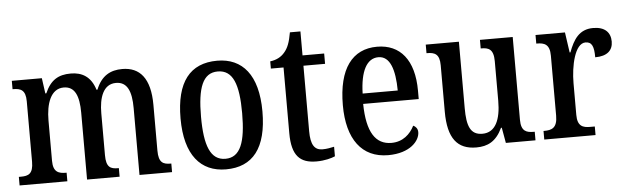

<svg xmlns="http://www.w3.org/2000/svg" viewBox="-45 -815 3202 981"><g transform="rotate(-5 1556.0 -324.5)"><path d="M21 0H266V-44H263C226 -44 197 -52 197 -111V-318C197 -403 222 -479 289 -479C346 -479 367 -429 367 -343V0H534V-44H530C492 -44 469 -53 469 -116V-331C469 -410 491 -479 557 -479C615 -479 636 -429 636 -343V0H803V-44H800C762 -44 738 -53 738 -116V-351C738 -487 685 -547 595 -547C535 -547 488 -523 460 -453H455C434 -522 388 -547 331 -547C267 -547 227 -523 198 -457H193L182 -536H28V-493H31C69 -493 95 -484 95 -425V-115C95 -53 70 -44 32 -44H21Z M1079 10C1217 10 1290 -81 1290 -269C1290 -456 1211 -547 1082 -547C942 -547 870 -456 870 -269C870 -81 950 10 1079 10ZM1081 -44C1004 -44 975 -121 975 -269C975 -417 1003 -492 1080 -492C1158 -492 1186 -417 1186 -269C1186 -121 1158 -44 1081 -44Z M1543 10C1586 10 1621 0 1639 -8V-57C1620 -53 1602 -49 1579 -49C1538 -49 1519 -78 1519 -147V-483H1630V-536H1519V-659H1465C1456 -607 1445 -580 1427 -559C1409 -537 1384 -524 1352 -520V-483H1417V-146C1417 -30 1459 10 1543 10Z M1911 10C2024 10 2074 -50 2074 -94C2074 -112 2063 -124 2051 -129C2030 -87 1992 -51 1933 -51C1852 -51 1808 -116 1806 -262H2091V-305C2091 -463 2020 -547 1902 -547C1775 -547 1702 -452 1702 -264C1702 -90 1776 10 1911 10ZM1988 -315H1808C1811 -429 1844 -493 1904 -493C1964 -493 1987 -422 1988 -315Z M2363 10C2421 10 2465 -11 2497 -79H2501L2515 0H2667V-44H2662C2626 -44 2597 -51 2597 -111V-536H2429V-492H2432C2468 -492 2495 -484 2495 -421V-218C2495 -121 2467 -57 2400 -57C2338 -57 2321 -104 2321 -195V-536H2151V-492H2154C2193 -492 2218 -482 2218 -424V-186C2218 -49 2266 10 2363 10Z M2712 0H2975V-44H2951C2915 -44 2886 -52 2886 -111V-274C2886 -361 2910 -476 2965 -476C2998 -476 3008 -451 3008 -396C3070 -396 3099 -424 3099 -469C3099 -515 3071 -546 3010 -546C2939 -546 2908 -497 2884 -432H2880L2865 -536H2714V-492H2717C2755 -492 2783 -483 2783 -424V-116C2783 -53 2754 -44 2715 -44H2712Z"/></g></svg>

Font: Noto Serif Myanmar Condensed Medium
Style: Regular
Weight: 500
Width: 3
Designer: Ben Mitchell and the Monotype Design Team
Foundry: Monotype Imaging Inc.
Version: Version 2.106